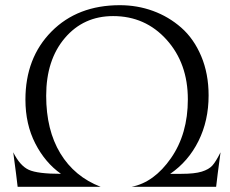

<svg xmlns="http://www.w3.org/2000/svg" viewBox="-20 -720 888 740"><path d="M487 0Q574 -17 639 -110.5Q704 -204 704 -337Q704 -476 622 -567Q540 -658 416 -658Q302 -658 230 -573.5Q158 -489 158 -351Q158 -219 212.5 -129Q267 -39 368 0H48Q44 -37 31 -133Q57 -81 91 -65.5Q125 -50 215 -50Q154 -93 116 -167Q78 -241 78 -336Q78 -497 178.5 -598.5Q279 -700 442 -700Q509 -700 569.5 -678Q630 -656 678.5 -613.5Q727 -571 755.5 -503.5Q784 -436 784 -352Q784 -255 745 -176.5Q706 -98 636 -50H679Q730 -50 757.5 -58.5Q785 -67 798.5 -82Q812 -97 830 -133Q817 -37 813 0Z"/></svg>

Font: Bellefair
Style: Regular
Weight: 400
Designer: Nick Shinn, Liron Lavi Turkenic
Foundry: Shinntype
Version: Version 1.003;PS 001.003;hotconv 1.0.88;makeotf.lib2.5.64775